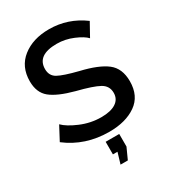

<svg xmlns="http://www.w3.org/2000/svg" viewBox="-218 -833 1048 1164"><g transform="rotate(-30 305.5 -251.0)"><path d="M500 -543Q477 -568 421.5 -591.5Q366 -615 308 -615Q170 -615 170 -517Q170 -470 207.5 -449Q245 -428 345 -403Q465 -375 522 -331Q579 -287 579 -197Q579 -94 506.5 -43.5Q434 7 319 7Q151 7 26 -89L77 -185Q108 -153 177.5 -123.5Q247 -94 321 -94Q387 -94 423 -117.5Q459 -141 459 -185Q459 -234 415.5 -258Q372 -282 264 -309Q152 -339 102.5 -379.5Q53 -420 53 -499Q53 -601 125.5 -658Q198 -715 311 -715Q443 -715 551 -635ZM277 213 300 136H268V48H363V136L328 213Z"/></g></svg>

Font: Raleway-v4020 SemiBold
Style: Regular
Weight: 600
Designer: Matt McInerney, Pablo Impallari, Rodrigo Fuenzalida
Foundry: Matt McInerney, Pablo Impallari, Rodrigo Fuenzalida
Version: Version 4.020;PS 004.020;hotconv 1.0.88;makeotf.lib2.5.64775